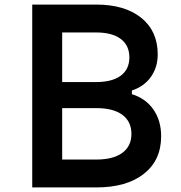

<svg xmlns="http://www.w3.org/2000/svg" viewBox="-20 -820 790 840"><path d="M121 0V-800H401Q526 -800 598 -742Q670 -684 670 -582Q670 -526 640.5 -484Q611 -442 557 -424V-408Q618 -389 651.5 -340.5Q685 -292 685 -224Q685 -119 609.5 -59.5Q534 0 401 0ZM252 -122H401Q476 -122 515.5 -151.5Q555 -181 555 -234Q555 -288 515.5 -317.5Q476 -347 401 -347H252ZM252 -461H400Q471 -461 508.5 -489Q546 -517 546 -569Q546 -621 508.5 -649.5Q471 -678 400 -678H252Z"/></svg>

Font: Martian Mono SemiExpanded Medium
Style: Regular
Weight: 500
Width: 6
Designer: Roman Shamin
Foundry: Evil Martians
Version: Version 1.000